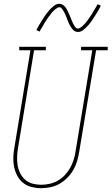

<svg xmlns="http://www.w3.org/2000/svg" viewBox="-20 -981 586 1009"><path d="M195 8Q170 8 145 1.5Q120 -5 101 -20.5Q82 -36 70.5 -58Q59 -80 54 -104.5Q49 -129 50 -155.5Q51 -182 56 -208L140 -717H81V-735H221V-717H159L75 -205Q71 -182 70 -158.5Q69 -135 72.5 -113Q76 -91 86 -71Q96 -51 112.5 -36.5Q129 -22 151 -16Q173 -10 196 -10Q218 -10 240.5 -15Q263 -20 283.5 -31.5Q304 -43 320.5 -60.5Q337 -78 348.5 -98.5Q360 -119 367 -141Q374 -163 377 -185L465 -717H406V-735H546V-717H485L396 -182Q392 -157 385 -133.5Q378 -110 365 -87.5Q352 -65 333 -46Q314 -27 291.5 -14.5Q269 -2 244.5 3Q220 8 195 8ZM390 -813Q383 -813 377 -815.5Q371 -818 366.5 -822Q362 -826 358.5 -830.5Q355 -835 352 -840Q349 -845 346 -850.5Q343 -856 340.5 -861.5Q338 -867 336 -872.5Q334 -878 331.5 -884.5Q329 -891 326.5 -897Q324 -903 321.5 -908.5Q319 -914 316.5 -918.5Q314 -923 310 -929Q306 -935 302 -939Q298 -943 292 -943Q287 -943 285 -941.5Q283 -940 279 -938Q275 -936 270 -932Q265 -928 259.5 -922Q254 -916 251.5 -913.5Q249 -911 247 -907.5Q245 -904 242.5 -901Q240 -898 237 -894.5Q234 -891 231.5 -887Q229 -883 226 -878.5Q223 -874 220 -869.5Q217 -865 214 -860Q211 -855 208 -849.5Q205 -844 201.5 -838.5Q198 -833 194.5 -827Q191 -821 188 -815L171 -823Q177 -835 183 -845Q189 -855 194.5 -864Q200 -873 205 -881Q210 -889 215 -896.5Q220 -904 225 -910Q230 -916 234 -921.5Q238 -927 246 -935Q254 -943 261.5 -949Q269 -955 276 -958Q283 -961 292 -961Q298 -961 304 -958.5Q310 -956 314.5 -952.5Q319 -949 323 -944Q327 -939 330 -934Q333 -929 335.5 -923.5Q338 -918 340.5 -912.5Q343 -907 345.5 -901.5Q348 -896 350.5 -889.5Q353 -883 355.5 -877Q358 -871 360.5 -865.5Q363 -860 365 -855.5Q367 -851 371 -845Q375 -839 379 -835Q383 -831 390 -831Q394 -831 396.5 -832.5Q399 -834 403 -836Q407 -838 411.5 -842Q416 -846 421.5 -852Q427 -858 429.5 -860.5Q432 -863 434.5 -866.5Q437 -870 439.5 -873Q442 -876 444.5 -880Q447 -884 449.5 -887.5Q452 -891 455 -895.5Q458 -900 461 -904.5Q464 -909 467 -914Q470 -919 473 -924.5Q476 -930 479.5 -935.5Q483 -941 486.5 -947Q490 -953 493 -959L510 -951Q504 -939 498.5 -929Q493 -919 487 -910Q481 -901 476 -893Q471 -885 466 -877.5Q461 -870 456.5 -864Q452 -858 447.5 -852.5Q443 -847 435 -839Q427 -831 419.5 -825Q412 -819 405 -816Q398 -813 390 -813Z"/></svg>

Font: Iosevka Curly Slab ThObl
Style: Regular
Weight: 100
Italic angle: -9°
Monospace: yes
Designer: Belleve Invis
Foundry: Belleve Invis
Version: Version 11.0.0; ttfautohint (v1.8.3)